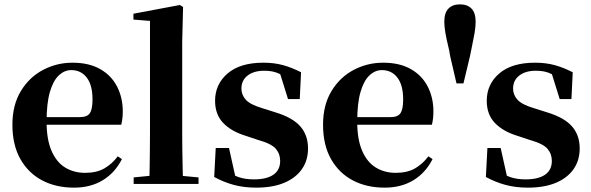

<svg xmlns="http://www.w3.org/2000/svg" viewBox="-20 -845 2715 882"><path d="M320 17Q237 17 173.5 -16.5Q110 -50 73.5 -114.5Q37 -179 37 -272Q37 -363 76 -427Q115 -491 178 -524Q241 -557 313 -557Q389 -557 440.5 -527.5Q492 -498 518 -447Q544 -396 544 -333Q544 -299 537 -272H101V-307H347Q381 -307 393 -325.5Q405 -344 405 -388Q405 -454 378.5 -488.5Q352 -523 307 -523Q276 -523 250 -498.5Q224 -474 209 -422Q194 -370 194 -286Q194 -204 217 -151.5Q240 -99 280 -75Q320 -51 371 -51Q424 -51 459.5 -71.5Q495 -92 521 -127L540 -114Q508 -51 452 -17Q396 17 320 17Z M594 0V-30L705 -41H776L892 -30V0ZM666 0Q667 -36 667.5 -76.5Q668 -117 668.5 -158Q669 -199 669 -236V-749L593 -755V-782L806 -822L821 -813L817 -653V-236Q817 -199 817.5 -158Q818 -117 819 -76.5Q820 -36 821 0Z M1157 17Q1101 17 1054.5 4.5Q1008 -8 964 -32L971 -165H1032L1064 -21L1013 -28V-64Q1046 -42 1076 -31.5Q1106 -21 1146 -21Q1205 -21 1236 -42.5Q1267 -64 1267 -106Q1267 -138 1247 -161.5Q1227 -185 1166 -202L1109 -221Q1043 -241 1005.5 -280Q968 -319 968 -382Q968 -458 1025.5 -507.5Q1083 -557 1190 -557Q1239 -557 1279.5 -546Q1320 -535 1363 -513L1357 -390H1303L1260 -528L1305 -512V-482Q1275 -502 1251.5 -511Q1228 -520 1193 -520Q1146 -520 1117.5 -498Q1089 -476 1089 -438Q1089 -409 1109.5 -386.5Q1130 -364 1188 -347L1245 -329Q1324 -305 1359.5 -264.5Q1395 -224 1395 -163Q1395 -108 1366.5 -67.5Q1338 -27 1285 -5Q1232 17 1157 17Z M1747 17Q1664 17 1600.5 -16.5Q1537 -50 1500.5 -114.5Q1464 -179 1464 -272Q1464 -363 1503 -427Q1542 -491 1605 -524Q1668 -557 1740 -557Q1816 -557 1867.5 -527.5Q1919 -498 1945 -447Q1971 -396 1971 -333Q1971 -299 1964 -272H1528V-307H1774Q1808 -307 1820 -325.5Q1832 -344 1832 -388Q1832 -454 1805.5 -488.5Q1779 -523 1734 -523Q1703 -523 1677 -498.5Q1651 -474 1636 -422Q1621 -370 1621 -286Q1621 -204 1644 -151.5Q1667 -99 1707 -75Q1747 -51 1798 -51Q1851 -51 1886.5 -71.5Q1922 -92 1948 -127L1967 -114Q1935 -51 1879 -17Q1823 17 1747 17Z M2093 -825Q2127 -825 2146 -805.5Q2165 -786 2165 -745Q2165 -722 2160 -693Q2155 -664 2149 -636.5Q2143 -609 2139 -587L2109 -462H2077L2048 -587Q2045 -609 2038 -637Q2031 -665 2026 -694Q2021 -723 2021 -745Q2021 -786 2040 -805.5Q2059 -825 2093 -825Z M2405 17Q2349 17 2302.5 4.5Q2256 -8 2212 -32L2219 -165H2280L2312 -21L2261 -28V-64Q2294 -42 2324 -31.5Q2354 -21 2394 -21Q2453 -21 2484 -42.5Q2515 -64 2515 -106Q2515 -138 2495 -161.5Q2475 -185 2414 -202L2357 -221Q2291 -241 2253.5 -280Q2216 -319 2216 -382Q2216 -458 2273.5 -507.5Q2331 -557 2438 -557Q2487 -557 2527.5 -546Q2568 -535 2611 -513L2605 -390H2551L2508 -528L2553 -512V-482Q2523 -502 2499.5 -511Q2476 -520 2441 -520Q2394 -520 2365.5 -498Q2337 -476 2337 -438Q2337 -409 2357.5 -386.5Q2378 -364 2436 -347L2493 -329Q2572 -305 2607.5 -264.5Q2643 -224 2643 -163Q2643 -108 2614.5 -67.5Q2586 -27 2533 -5Q2480 17 2405 17Z"/></svg>

Font: Noto Serif KR ExtraLight ExtraBold
Style: Regular
Weight: 800
Version: Version 2.003-H1;hotconv 1.1.1;makeotfexe 2.6.0